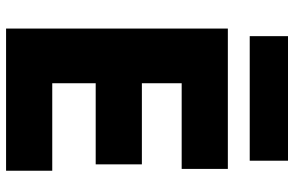

<svg xmlns="http://www.w3.org/2000/svg" viewBox="-188 -780 968 632"><g transform="rotate(90 296.0 -464.0)"><path d="M74 -730H536V-578H254V-447H521V-295H254V-152H542V0H74ZM99 -928H509V-802H99Z"/></g></svg>

Font: Sora-SIA ExtraBold
Style: Regular
Weight: 800
Designer: Jonathan Barnbrook, Julián Moncada
Foundry: Barnbrook Fonts
Version: Version 2.000